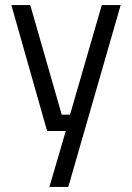

<svg xmlns="http://www.w3.org/2000/svg" viewBox="-20 -520 523 762"><path d="M167 0H241L176 222H251L459 -500H384L258 -65H225L100 -500H25Z"/></svg>

Font: Sunflower Light
Style: Regular
Weight: 300
Designer: JIKJI
Foundry: JIKJI
Version: Version 1.00